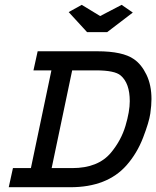

<svg xmlns="http://www.w3.org/2000/svg" viewBox="-20 -784 654 804"><path d="M137.7 -569.3H387.7Q494.1 -569.3 541 -536.1Q572.3 -514.6 593.3 -471.2Q614.3 -427.7 614.3 -369.1Q614.3 -343.8 609.4 -308.6Q604.5 -273.4 579.1 -207.5Q553.7 -141.6 509.8 -91.8Q428.7 0 274.4 0H16.6L34.2 -80.1H109.4L195.3 -489.3H120.1ZM381.8 -489.3H282.2L196.3 -80.1H282.2Q391.6 -80.1 445.3 -145.5Q487.3 -196.3 505.4 -256.8Q523.4 -317.4 523.4 -360.4Q523.4 -435.5 485.4 -467.8Q460.9 -489.3 381.8 -489.3ZM428.7 -649.4H344.7L267.6 -733.4L322.3 -763.7L399.4 -716.8L489.3 -763.7L536.1 -731.4Z"/></svg>

Font: Thabit-Bold-Oblique
Style: Bold Oblique
Weight: 700
Designer: Regenerated by Nadim Shaikli
Foundry: MAK Alagha
Version: 0.01